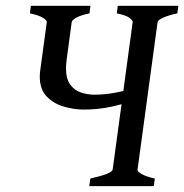

<svg xmlns="http://www.w3.org/2000/svg" viewBox="-20 -635 628 655"><path d="M381.8 -615.2H588.4L585 -589.4Q554.7 -583 536.6 -574.7Q518.6 -566.4 517.6 -559.6L449.2 -56.2Q448.2 -50.3 462.9 -41.5Q477.5 -32.7 508.3 -25.9L504.4 0H284.7L288.1 -25.9Q361.8 -42.5 364.3 -56.2L432.6 -559.6Q433.6 -565.4 421.6 -574.2Q409.7 -583 378.4 -589.4ZM85.4 -615.2H288.6L285.2 -589.4Q254.9 -583 240.2 -574.7Q225.6 -566.4 224.6 -559.6L207.5 -432.1Q206.5 -423.8 205.8 -416.5Q205.1 -409.2 205.1 -402.8Q205.1 -366.7 219.2 -346.9Q233.4 -327.1 255.6 -319.6Q277.8 -312 302.2 -312Q369.6 -312 443.4 -337.4L438 -293.5Q403.3 -280.3 358.9 -270.8Q314.5 -261.2 265.1 -261.2Q233.4 -261.2 198.7 -271Q164.1 -280.8 139.9 -305.2Q115.7 -329.6 115.7 -373.5Q115.7 -383.8 117.2 -394.5L139.6 -559.6Q140.6 -565.4 126.7 -574.2Q112.8 -583 82 -589.4Z"/></svg>

Font: Gentium Book Plus
Style: Italic
Weight: 400
Italic angle: -8°
Designer: Victor Gaultney, Annie Olsen, Iska Routamaa, Becca Hirsbrunner
Foundry: SIL International
Version: Version 6.101